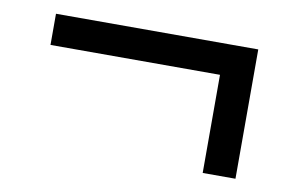

<svg xmlns="http://www.w3.org/2000/svg" viewBox="-47 -494 713 473"><g transform="rotate(10 310.0 -257.0)"><path d="M483 -95.5V-341H59V-419H565V-95.5Z"/></g></svg>

Font: Encode Sans Condensed Condensed Medium
Style: Regular
Weight: 500
Width: 3
Designer: Multiple Designers
Foundry: Impallari Type
Version: Version 3.000; ttfautohint (v1.8.3) -l 8 -r 50 -G 200 -x 14 